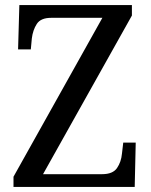

<svg xmlns="http://www.w3.org/2000/svg" viewBox="-20 -734 592 754"><path d="M33 0V-40L382 -664H181Q140 -664 124.5 -640Q109 -616 105 -583L101 -540H51L56 -714H498V-673L149 -50H381Q423 -50 439.5 -74Q456 -98 459 -131L464 -174H513L509 0Z"/></svg>

Font: Noto Serif Myanmar SemCond
Style: Regular
Weight: 400
Width: 4
Designer: Ben Mitchell and the Monotype Design Team
Foundry: Monotype Imaging Inc.
Version: Version 2.106; ttfautohint (v1.8.4.7-5d5b)